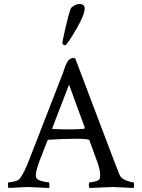

<svg xmlns="http://www.w3.org/2000/svg" viewBox="-20 -937 708 960"><path d="M377.9 -917Q403.3 -917 403.3 -894.5Q403.3 -862.3 359.9 -788.6Q316.4 -714.8 306.6 -710.9H303.7Q300.8 -710.9 296.4 -713.9Q292 -716.8 292 -723.1Q292 -729.5 306.2 -792.5Q320.3 -855.5 333 -892.6Q335.9 -900.4 350.6 -908.7Q365.2 -917 377.9 -917ZM401.4 -293 404.3 -297.9 325.2 -513.7 241.2 -295.9Q241.2 -292 243.2 -292Q293.9 -290 324.7 -290Q355.5 -290 401.4 -293ZM23.4 2.9Q19.5 -1 19.5 -13.2Q19.5 -25.4 23.4 -25.4Q35.2 -25.4 53.7 -30.3Q72.3 -35.2 79.1 -43.9Q99.6 -70.3 125 -135.7L294.9 -572.3Q296.9 -577.1 300.3 -587.9Q303.7 -598.6 305.7 -604Q307.6 -609.4 311.5 -617.7Q325.7 -647.5 347.7 -647.5L356.4 -644.5L551.8 -128.9Q569.3 -83 577.6 -63.5Q585.9 -43.9 610.4 -34.7Q634.8 -25.4 646.5 -25.4Q650.4 -25.4 650.4 -14.2Q650.4 -2.9 648.4 2.9Q550.8 -2 545.4 -2Q540 -2 427.7 2.9Q423.8 -1 424.3 -13.2Q424.8 -25.4 428.7 -25.4Q440.4 -25.4 458 -30.3Q475.6 -35.2 478.5 -43Q480.5 -50.8 480.5 -66.9Q480.5 -83 470.7 -115.2L426.8 -236.3Q421.9 -243.2 358.9 -243.2Q295.9 -243.2 222.7 -238.3L217.8 -235.4L175.8 -127.9Q159.2 -79.1 159.2 -63Q159.2 -46.9 167.5 -40.5Q175.8 -34.2 195.3 -29.8Q214.8 -25.4 223.6 -25.4Q226.6 -25.4 227.1 -13.7Q227.5 -2 225.6 2.9Q127.9 -2 117.2 -2Q106.4 -2 23.4 2.9Z"/></svg>

Font: CrimsonText-Roman
Style: Roman
Weight: 400
Version: Version 0.13